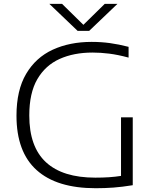

<svg xmlns="http://www.w3.org/2000/svg" viewBox="-20 -965 801 990"><path d="M473.5 5.5Q272.5 5.5 168.8 -88Q65 -181.5 65 -368.5Q65 -500 114.8 -584.2Q164.5 -668.5 252 -708.8Q339.5 -749 452.5 -749Q501 -749 546.8 -742.8Q592.5 -736.5 643 -723.5V-668Q587 -683 542.5 -688.5Q498 -694 457 -694Q360.5 -694 287.2 -661Q214 -628 172.5 -556.8Q131 -485.5 131 -369.5Q131 -208 217 -128.5Q303 -49 471.5 -49Q510 -49 542.8 -51.2Q575.5 -53.5 604 -58V-360H664.5V-10Q608.5 -1 565 2.2Q521.5 5.5 473.5 5.5ZM380 -806 234.5 -945H300L410 -837L520 -945H585.5L440 -806Z"/></svg>

Font: Encode Sans Exp Lt
Style: Regular
Weight: 300
Width: 7
Designer: Multiple Designers
Foundry: Impallari Type
Version: Version 3.002; ttfautohint (v1.8.3) -l 8 -r 50 -G 200 -x 14 